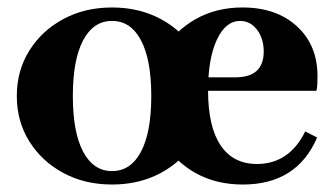

<svg xmlns="http://www.w3.org/2000/svg" viewBox="-20 -480 891 514"><path d="M280 14Q207 14 149.5 -17Q92 -48 58.5 -101.5Q25 -155 25 -223Q25 -291 58.5 -344.5Q92 -398 149.5 -429Q207 -460 280 -460Q353 -460 410.5 -429Q468 -398 501.5 -344.5Q535 -291 535 -223Q535 -155 501.5 -101.5Q468 -48 410.5 -17Q353 14 280 14ZM280 -22Q330 -22 357.5 -74Q385 -126 385 -223Q385 -320 357.5 -372Q330 -424 280 -424Q230 -424 202.5 -372Q175 -320 175 -223Q175 -126 202.5 -74Q230 -22 280 -22ZM630 14Q559 14 504 -16.5Q449 -47 418 -100Q387 -153 387 -222Q387 -291 418 -344.5Q449 -398 504 -429Q559 -460 629 -460Q720 -460 775 -409.5Q830 -359 830 -276Q830 -266 829.5 -254.5Q829 -243 827 -237H473L475 -273H610Q686 -273 686 -342Q686 -377 668 -400.5Q650 -424 623 -424Q584 -424 560.5 -373.5Q537 -323 537 -238Q537 -141 570.5 -91Q604 -41 668 -41Q711 -41 743.5 -63Q776 -85 797 -128L829 -112Q775 14 630 14Z"/></svg>

Font: Baskervville
Style: Bold
Weight: 700
Version: Version 1.100